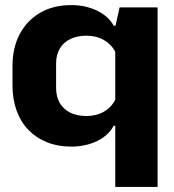

<svg xmlns="http://www.w3.org/2000/svg" viewBox="-20 -566 684 753"><path d="M432 167V-73H426Q406 -35 361 -13Q316 9 259 9Q207 9 164.5 -8Q122 -25 91.5 -56.5Q61 -88 45 -132.5Q29 -177 29 -231V-307Q29 -379 57.5 -432.5Q86 -486 137.5 -516Q189 -546 259 -546Q316 -546 361 -524Q406 -502 426 -465H433L449 -537H598V167ZM319 -111Q358 -111 387.5 -128Q417 -145 432 -175V-363Q417 -392 387.5 -409Q358 -426 319 -426Q283 -426 256 -413Q229 -400 214.5 -375.5Q200 -351 200 -317V-221Q200 -187 214.5 -162Q229 -137 256 -124Q283 -111 319 -111Z"/></svg>

Font: Hubot Sans
Style: Bold
Weight: 700
Designer: Deni Anggara
Foundry: GitHub, Inc., Subsidiary of Microsoft Corporation
Version: Version 2.000